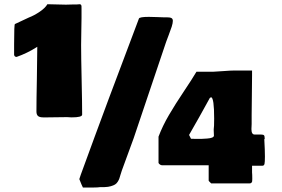

<svg xmlns="http://www.w3.org/2000/svg" viewBox="-20 -838 1306 890"><path d="M714.8 -204.6Q733.9 -254.9 763.2 -304.9Q792.5 -355 831.8 -413.6Q871.1 -472.2 890.6 -505.4H966.8Q981.9 -505.9 1016.1 -508.5Q1050.3 -511.2 1069.3 -511.2H1148.4V-487.8Q1148.4 -457 1147.5 -396.2Q1146.5 -335.4 1146.5 -304.2V-263.2Q1146.5 -259.3 1146 -251.5Q1145.5 -243.7 1145.5 -239.7Q1145.5 -214.4 1160.2 -214.4H1189.5Q1200.7 -214.4 1203.9 -210.7Q1207 -207 1207 -194.8Q1207 -192.9 1205.1 -192.9Q1205.1 -191.4 1205.8 -178.5Q1206.5 -165.5 1207.3 -146.7Q1208 -127.9 1208 -111.8Q1208 -86.9 1206.1 -78.4Q1204.1 -69.8 1196.3 -69.8H1148.4V-38.6Q1149.4 -29.8 1149.4 -9.3Q1149.4 -1.5 1148.9 2.2Q1148.4 5.9 1145.5 9Q1142.6 12.2 1136.7 12.2H959Q957.5 10.3 953.1 6.3Q948.7 2.4 947.3 -0.5V-71.8H748Q746.1 -71.8 741.5 -71.8Q736.8 -71.8 735.4 -71.8Q733.9 -71.8 730.5 -72Q727.1 -72.3 725.8 -73Q724.6 -73.7 722.2 -75Q719.7 -76.2 718 -78.1Q716.3 -80.1 714.8 -82.5ZM856.4 -212.4Q857.4 -210 860.8 -203.9Q864.3 -197.8 865.2 -194.8Q868.2 -194.8 886 -194.3Q903.8 -193.8 914.6 -194.3Q925.3 -194.8 939.9 -195.8Q954.6 -196.8 962.6 -200Q970.7 -203.1 971.7 -208.5Q971.7 -212.9 971.2 -221.4Q970.7 -230 970.7 -233.9V-238.8Q972.7 -247.6 972.7 -288.6Q972.7 -383.3 959 -387.2Q952.6 -385.7 951.2 -381.3Q904.3 -295.4 856.4 -212.4ZM347.7 -7.8Q351.6 -21.5 354.5 -28.3Q480 -373 624 -752Q627 -759.8 669.9 -759.8Q685.1 -759.8 708.3 -758.8Q731.4 -757.8 735.4 -757.8H752Q767.6 -757.8 774.4 -754.4Q781.2 -751 781.2 -741.2Q781.2 -731 775.9 -714.1Q770.5 -697.3 761.7 -674.8Q752.9 -652.3 750 -643.6Q627.4 -279.3 599.6 -197.3L544.9 -47.9Q542.5 -41 538.8 -28.8Q535.2 -16.6 533.2 -10.5Q531.2 -4.4 525.9 4.2Q520.5 12.7 513.4 17.1Q506.3 21.5 494.1 25.1Q481.9 28.8 464.8 29.3H445.3Q433.6 31.2 414.1 31.2H364.3Q358.9 21 347.7 -7.8ZM180.2 -293.9Q164.1 -293.9 156.5 -300Q148.9 -306.2 148.9 -321.3Q148.9 -374 150.9 -471.4Q152.8 -568.8 152.8 -621.1Q106.4 -591.3 57.1 -574.2Q46.9 -574.2 45.4 -584V-632.8Q45.4 -726.6 49.3 -726.6L113.8 -756.8Q138.2 -766.1 163.8 -783.4Q189.5 -800.8 199.7 -818.4Q256.3 -816.4 285.6 -816.4Q292 -816.4 304.2 -816.9Q316.4 -817.4 322.8 -817.4H336.4Q345.2 -817.4 350.1 -818.4Q354 -817.9 355.7 -815.4Q357.4 -813 357.7 -809.6Q357.9 -806.2 357.9 -796.9V-754.9Q357.9 -733.9 356.9 -692.1Q356 -650.4 356 -628.9Q356 -576.2 358.4 -468.3Q360.8 -360.4 360.8 -306.6Q360.8 -293.9 312 -293.9Q299.3 -293.9 293.5 -294.9H277.8Q264.6 -294.9 238.8 -294.4Q212.9 -293.9 199.7 -293.9Z"/></svg>

Font: Bowlby One SC
Style: Regular
Weight: 400
Width: 1
Version: Version 1.2